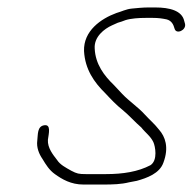

<svg xmlns="http://www.w3.org/2000/svg" viewBox="-20 -494 517 515"><path d="M476.3 -430 474.1 -438C468 -465.3 435.5 -474 396.4 -474H377.4C364.6 -474 345.5 -472.3 333.7 -471C318.1 -469.6 306.2 -463 292 -459C251.1 -444 203.5 -411.4 205.4 -357C208.1 -307.6 232.9 -272.9 262.3 -244C277.1 -228.2 291.9 -212.4 308.9 -199C326.7 -184.4 342.8 -165.9 359.1 -152C369.6 -138.3 383.9 -129 391.5 -112.5C396.3 -102 403.8 -64.5 383.8 -51C350.6 -33.5 310.3 -27 264.2 -27H210.2C191.4 -27 186.2 -28.2 171.3 -36C155.7 -44.8 141.3 -52.1 133 -65C122.4 -78.8 107.1 -97.3 108.5 -119C110.7 -135.8 117.7 -161.1 98.5 -158C79.5 -155 82 -133.3 80 -117C77.4 -98.3 84.9 -80.8 93.7 -68C103.5 -51.8 112 -37.9 127.2 -27C146.4 -13.2 170.3 1 203.8 1H257.8C281.6 1 305.6 0.3 326.2 -5L347.1 -9C373.9 -16.5 408.3 -28.6 418.4 -58C433.7 -99 423.1 -127.4 406.7 -146C394.6 -161.7 381.3 -172.6 368.2 -187C350.8 -206.4 326.6 -222.3 307.9 -242L285.4 -266C260.1 -290.3 235.8 -321.4 234 -364C231.9 -395.6 260.1 -416.9 280.4 -426L296 -433C303.1 -435 310 -437.3 316.6 -440C331.8 -444.7 352.3 -446 371 -446H390C404.5 -446 415 -444.5 427 -442C440.3 -438.5 445.2 -428.3 448.3 -417C452.7 -400.7 480.2 -413 476.3 -430Z"/></svg>

Font: HoneyBee
Style: XLitIt
Weight: 200
Foundry: Cannot Into Space Fonts
Version: Version 0.89